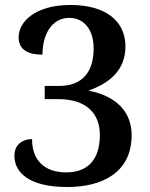

<svg xmlns="http://www.w3.org/2000/svg" viewBox="-20 -744 605 773"><path d="M251 9C391 9 510 -49 510 -200C510 -314 420 -364 336 -379C414 -407 485 -456 485 -557C485 -662 402 -724 264 -724C121 -724 55 -656 55 -594C55 -544 92 -524 151 -524C151 -603 187 -672 259 -672C318 -672 357 -625 357 -549C357 -457 314 -398 218 -398H160V-345H214C328 -345 382 -287 382 -201C382 -89 322 -50 246 -50C160 -50 109 -98 109 -184C73 -184 38 -164 38 -117C38 -48 99 9 251 9Z"/></svg>

Font: Noto Serif Gurmukhi SemiBold
Style: Regular
Weight: 600
Designer: Vaibhav Singh and the Monotype Design Team
Foundry: Monotype Imaging Inc.
Version: Version 2.004